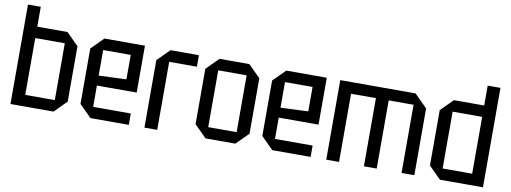

<svg xmlns="http://www.w3.org/2000/svg" viewBox="-58 -1015 3542 1331"><g transform="rotate(10 1713.0 -350.0)"><path d="M50 0V-700H140V-560H353L438 -475V-85L353 0ZM140 -80H348V-480H140Z M528 -85V-475L613 -560H898V-230H618V-80H883V0H613ZM618 -300 812 -308V-480H618Z M993 0V-475L1078 -560H1278V-479H1083V0Z M1338 -85V-475L1423 -560H1633L1718 -475V-85L1633 0H1423ZM1428 -80H1628V-480H1428Z M1808 -85V-475L1893 -560H2178V-230H1898V-80H2163V0H1893ZM1898 -300 2092 -308V-480H1898Z M2273 -560H2803L2893 -470V0H2803V-480H2628V0H2538V-480H2363V0H2273Z M3376 -700V0H3073L2988 -85V-475L3073 -560H3286V-700ZM3078 -80H3286V-480H3078Z"/></g></svg>

Font: Tektur SemiCondensed
Style: Regular
Weight: 400
Width: 4
Designer: Adam Jagosz
Foundry: Adam Jagosz
Version: Version 1.005;gftools[0.9.30]